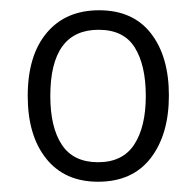

<svg xmlns="http://www.w3.org/2000/svg" viewBox="-20 -743 381 374"><path d="M309 -557Q309 -481 273.5 -435Q238 -389 171 -389Q106 -389 70 -434Q34 -479 34 -556Q34 -635 71 -679Q108 -723 173 -723Q239 -723 274 -678Q309 -633 309 -557ZM78 -556Q78 -495 100.5 -461Q123 -427 171 -427Q219 -427 241.5 -461.5Q264 -496 264 -556Q264 -616 242.5 -650.5Q221 -685 172 -685Q78 -685 78 -556Z"/></svg>

Font: Noto Sans Georgian SemiCondensed Light
Style: Regular
Weight: 300
Width: 4
Designer: Monotype Design Team, Akaki Razmadze
Foundry: Google LLC
Version: Version 2.005; ttfautohint (v1.8.4.7-5d5b)